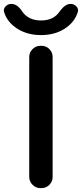

<svg xmlns="http://www.w3.org/2000/svg" viewBox="-42 -965 421 985"><path d="M-21 -903Q-26 -919 -13.5 -932Q-1 -945 16 -945Q47 -945 72 -906Q104 -860 168.5 -860Q233 -860 264 -906Q292 -945 320 -945Q338 -945 350 -932Q362 -919 357 -903Q341 -851 290 -818Q239 -785 168.5 -785Q98 -785 46.5 -818Q-5 -851 -21 -903ZM165 -730H171Q195 -730 211.5 -713Q228 -696 228 -673V-57Q228 -34 211.5 -17Q195 0 171 0H165Q142 0 125 -17Q108 -34 108 -57V-673Q108 -696 125 -713Q142 -730 165 -730Z"/></svg>

Font: Rounded Mplus 1c Medium
Style: Regular
Weight: 500
Version: Version 1.059.20150529